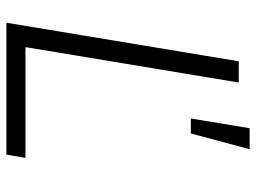

<svg xmlns="http://www.w3.org/2000/svg" viewBox="-120 -681 801 601"><g transform="rotate(90 280.5 -380.5)"><path d="M51.1 0 171.9 -727.3H238.3L127.5 -59.7H474.1L464.1 0ZM350.9 -577.4 381.4 -761.4H447.1L397.7 -577.4Z"/></g></svg>

Font: Karasuma Gothic
Style: Light Italic
Weight: 300
Italic angle: 9.39998°
Designer: Rasmus Andersson / Ryoko Nishizuka
Foundry: rsms
Version: Version 1.00